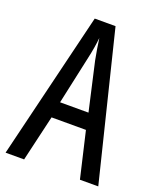

<svg xmlns="http://www.w3.org/2000/svg" viewBox="-134 -888 718 876"><g transform="rotate(20 225.0 -450.0)"><path d="M361 -93H450L274 -807H173L0 -93H90L142 -316H309ZM240 -628 293 -394H155L206 -629C214 -664 220 -700 223 -731C227 -700 233 -665 240 -628Z"/></g></svg>

Font: Noto Sans Kannada UI ExtraCondensed
Style: Regular
Weight: 400
Width: 2
Designer: Jelle Bosma - Monotype Design Team
Foundry: Monotype Imaging Inc.
Version: Version 2.005